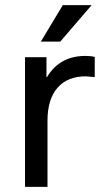

<svg xmlns="http://www.w3.org/2000/svg" viewBox="-20 -732 402 752"><path d="M351 -509V-430Q318 -433 316 -433Q244 -433 205 -388Q166 -343 166 -259V0H78V-508H162V-430H164Q214 -513 314 -513Q336 -513 351 -509ZM140 -569 226 -712H339L216 -569Z"/></svg>

Font: CST
Style: Regular
Weight: 400
Version: Version 1.00